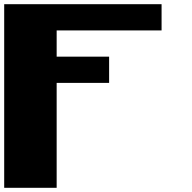

<svg xmlns="http://www.w3.org/2000/svg" viewBox="-20 -895 915 915"><path d="M0 0H250V-500H500V-625H250V-750H750V-875H0Z"/></svg>

Font: Faithful 32x
Style: Bold
Weight: 400
Foundry: Faithful Resource Pack
Version: Version 1.0; January 27, 2023